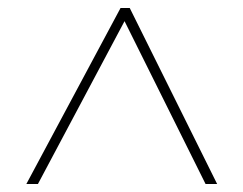

<svg xmlns="http://www.w3.org/2000/svg" viewBox="-20 -739 610 481"><path d="M46 -278H75L292 -686L495 -278H524L305 -719H282Z"/></svg>

Font: Noto Sans Thai Looped Thin
Style: Regular
Weight: 100
Designer: Sasikarn Vongin, Ben Mitchell
Foundry: The Fontpad Ltd
Version: Version 1.001